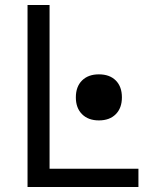

<svg xmlns="http://www.w3.org/2000/svg" viewBox="-20 -747 640 767"><path d="M90 -727H178V-73H533V0H90ZM283 -358Q283 -401 307.8 -425.5Q332.5 -450 375 -450Q418 -450 442.5 -425.5Q467 -401 467 -358Q467 -315.5 442.5 -290.8Q418 -266 375 -266Q332.5 -266 307.8 -290.8Q283 -315.5 283 -358Z"/></svg>

Font: JuliaMono
Style: Regular
Weight: 400
Monospace: yes
Designer: cormullion
Foundry: corm
Version: Version 0.055; ttfautohint (v1.8.4)